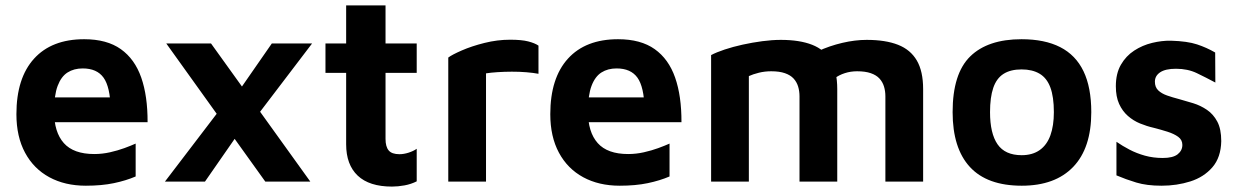

<svg xmlns="http://www.w3.org/2000/svg" viewBox="-20 -664 4528 702"><path d="M293.8 15Q217.6 15 160.4 -16Q103.2 -47 71.6 -105.7Q40 -164.4 40 -246.4Q40 -378.4 104.5 -449.5Q169 -520.6 287.8 -520.6Q370.8 -520.6 421.8 -484.3Q472.8 -448 496.4 -380.4Q520 -312.8 519.6 -217.2H131.8L119.4 -307.8H407.2L384.6 -266.6Q382.8 -346.4 358.6 -380.1Q334.4 -413.8 282.4 -413.8Q250.4 -413.8 227.1 -399.1Q203.8 -384.4 190.8 -350.1Q177.8 -315.8 177.8 -256.2Q177.8 -180.8 213.4 -140.8Q249 -100.8 324.8 -100.8Q353.6 -100.8 382.1 -107.2Q410.6 -113.6 434.6 -122.4Q458.6 -131.2 476 -139V-18.8Q440.6 -3.6 396.2 5.7Q351.8 15 293.8 15Z M871.2 -204.2 729.4 0H583L806.6 -293ZM1114.6 0H950L588 -505H751.6ZM828.6 -295.8 973.8 -505H1121L892 -204.2Z M1413.2 18.2Q1330.2 18.2 1287.9 -21.8Q1245.6 -61.8 1245.6 -136.6V-397.6H1170V-505H1245.6V-644.2H1389.6V-505H1503.6V-397.6H1389.6V-156Q1389.6 -127.8 1401.1 -114Q1412.6 -100.2 1440.6 -100.2Q1456.2 -100.2 1473.8 -105.8Q1491.4 -111.4 1503.6 -120V-1Q1483 9.4 1459.1 13.8Q1435.2 18.2 1413.2 18.2Z M1619 0V-453.6Q1632.8 -464 1668.5 -479.6Q1704.2 -495.2 1751.2 -507Q1798.2 -518.8 1845.4 -518.8Q1887 -518.8 1911.2 -512.6Q1935.4 -506.4 1948.8 -497.2V-394.2Q1930 -397.8 1904.3 -399.9Q1878.6 -402 1851.4 -401.9Q1824.2 -401.8 1799.4 -400.2Q1774.6 -398.6 1757 -395.8V0Z M2245.8 15Q2169.6 15 2112.4 -16Q2055.2 -47 2023.6 -105.7Q1992 -164.4 1992 -246.4Q1992 -378.4 2056.5 -449.5Q2121 -520.6 2239.8 -520.6Q2322.8 -520.6 2373.8 -484.3Q2424.8 -448 2448.4 -380.4Q2472 -312.8 2471.6 -217.2H2083.8L2071.4 -307.8H2359.2L2336.6 -266.6Q2334.8 -346.4 2310.6 -380.1Q2286.4 -413.8 2234.4 -413.8Q2202.4 -413.8 2179.1 -399.1Q2155.8 -384.4 2142.8 -350.1Q2129.8 -315.8 2129.8 -256.2Q2129.8 -180.8 2165.4 -140.8Q2201 -100.8 2276.8 -100.8Q2305.6 -100.8 2334.1 -107.2Q2362.6 -113.6 2386.6 -122.4Q2410.6 -131.2 2428 -139V-18.8Q2392.6 -3.6 2348.2 5.7Q2303.8 15 2245.8 15Z M3041.2 -338.2V0H2903.2V-311.8Q2903.2 -331 2898.1 -347.7Q2893 -364.4 2881.5 -376.9Q2870 -389.4 2849.9 -396.4Q2829.8 -403.4 2799.8 -403.4Q2776 -403.4 2754.7 -398.1Q2733.4 -392.8 2718 -385.8V0H2580V-462.6Q2599.2 -472.8 2629.5 -482.9Q2659.8 -493 2695.3 -500.8Q2730.8 -508.6 2767 -513.4Q2803.2 -518.2 2834.8 -518.2Q2903.6 -518.2 2949.3 -500.3Q2995 -482.4 3018.1 -442.9Q3041.2 -403.4 3041.2 -338.2ZM2896.4 -430.6Q2927.2 -456.8 2970.1 -476.6Q3013 -496.4 3059.7 -507.3Q3106.4 -518.2 3148.8 -518.2Q3217.6 -518.2 3263.3 -500.3Q3309 -482.4 3332.1 -442.9Q3355.2 -403.4 3355.2 -338.2V0H3217.2V-311.8Q3217.2 -331 3212.1 -347.7Q3207 -364.4 3195.5 -376.9Q3184 -389.4 3163.9 -396.4Q3143.8 -403.4 3113.8 -403.4Q3090 -403.4 3068.7 -396.5Q3047.4 -389.6 3032 -377.8Z M3715.8 15Q3589.2 15 3526.1 -53.6Q3463 -122.2 3463 -254Q3463 -394.8 3527.3 -457.7Q3591.6 -520.6 3715 -520.6Q3799.6 -520.6 3856.3 -491.7Q3913 -462.8 3941.5 -403.7Q3970 -344.6 3970 -254Q3970 -122.6 3903.9 -53.8Q3837.8 15 3715.8 15ZM3715.4 -96.6Q3755 -96.6 3781.4 -115.3Q3807.8 -134 3820.5 -169.2Q3833.2 -204.4 3833.2 -254Q3833.2 -310 3820.3 -344.5Q3807.4 -379 3780.8 -394.6Q3754.2 -410.2 3715.4 -410.2Q3674.6 -410.2 3649 -393.8Q3623.4 -377.4 3611.6 -342.7Q3599.8 -308 3599.8 -254Q3599.8 -176.2 3627.3 -136.4Q3654.8 -96.6 3715.4 -96.6Z M4226.8 15Q4172.8 15 4134.5 3.4Q4096.2 -8.2 4062 -22.8V-145.6Q4084 -130.4 4109.8 -116.9Q4135.6 -103.4 4166 -94.9Q4196.4 -86.4 4231.4 -86.4Q4268.8 -86.4 4285.9 -100Q4303 -113.6 4303 -134.2Q4303 -152.6 4287.8 -163.7Q4272.6 -174.8 4248.6 -182.4Q4224.6 -190 4198 -196.8Q4173.2 -202.4 4148.5 -212.5Q4123.8 -222.6 4103.8 -240.2Q4083.8 -257.8 4071.8 -284.1Q4059.8 -310.4 4059.8 -348.8Q4059.8 -395.2 4078.3 -427.3Q4096.8 -459.4 4126.9 -479Q4157 -498.6 4192.5 -507.2Q4228 -515.8 4261.4 -515.2Q4321.4 -513.4 4356.7 -501.7Q4392 -490 4423 -472L4423.6 -362.2Q4389.2 -380.6 4355.9 -396.6Q4322.6 -412.6 4279.8 -412.6Q4241.2 -412.6 4221.9 -399.7Q4202.6 -386.8 4202.6 -365.4Q4202.6 -345.2 4214.9 -333.5Q4227.2 -321.8 4247.3 -314.8Q4267.4 -307.8 4291.2 -301.6Q4316.2 -294.8 4342.9 -286.5Q4369.6 -278.2 4392.9 -262.4Q4416.2 -246.6 4430.7 -219.5Q4445.2 -192.4 4445.2 -148Q4444 -88.4 4412.8 -52.4Q4381.6 -16.4 4332.3 -0.7Q4283 15 4226.8 15Z"/></svg>

Font: Maven Pro VF Beta
Style: Regular
Weight: 400
Designer: Joe Prince
Foundry: Joe Prince
Version: Version 2.002